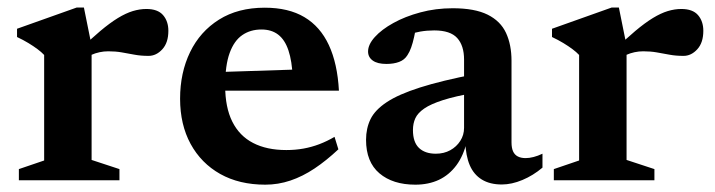

<svg xmlns="http://www.w3.org/2000/svg" viewBox="-20 -492 1952 524"><path d="M379.5 -467.5Q410.5 -467.5 425 -450.8Q439.5 -434 439.5 -408Q439.5 -375.5 423 -357.5Q406.5 -339.5 385.5 -339.5Q364 -339.5 346.8 -342.8Q329.5 -346 312.5 -349Q295.5 -352 275.5 -352Q263.5 -352 251.8 -349.5Q240 -347 228.8 -342Q217.5 -337 206 -328.5L193 -352Q227 -385 253.5 -407.2Q280 -429.5 301.8 -442.8Q323.5 -456 342.5 -461.8Q361.5 -467.5 379.5 -467.5ZM230 -367.5V-55.5L306 -30.5V0H31.5V-30.5L100.5 -54V-342Q93 -350 82.2 -358Q71.5 -366 57.5 -374.5Q43.5 -383 26.5 -391V-413.5L189.5 -471.5H209Z M702.5 -471Q767.5 -471 810.8 -445.2Q854 -419.5 877.5 -369Q901 -318.5 905 -244.5H565V-295L827 -303.5L779 -279.5Q777 -325.5 767.2 -354.5Q757.5 -383.5 739.2 -397.5Q721 -411.5 693.5 -411.5Q663.5 -411.5 641.2 -396.2Q619 -381 606.8 -347.5Q594.5 -314 594.5 -258Q594.5 -199 614 -160Q633.5 -121 670.8 -101.8Q708 -82.5 761.5 -82.5Q786 -82.5 808.2 -86.5Q830.5 -90.5 851.5 -98.5Q872.5 -106.5 893 -118.5L903.5 -84.5Q871 -54 838.5 -32.2Q806 -10.5 772.5 0.8Q739 12 704 12Q633 12 581 -17.2Q529 -46.5 500.2 -99.2Q471.5 -152 471.5 -222.5Q471.5 -293.5 498.8 -349.8Q526 -406 577.8 -438.5Q629.5 -471 702.5 -471Z M1278 -290 1276.5 -239Q1222.5 -229.5 1189 -218.8Q1155.5 -208 1137.8 -195.8Q1120 -183.5 1113.5 -169.2Q1107 -155 1107 -137Q1107 -104 1123.5 -88.2Q1140 -72.5 1169.5 -72.5Q1191.5 -72.5 1208.8 -82Q1226 -91.5 1236.2 -107.5Q1246.5 -123.5 1246.5 -143V-329.5Q1246.5 -367.5 1227.8 -388.2Q1209 -409 1165 -409Q1145 -409 1126.8 -405.8Q1108.5 -402.5 1093 -397L1117.5 -430.5Q1114 -408 1110.2 -391.2Q1106.5 -374.5 1102.2 -362.5Q1098 -350.5 1092 -341.5Q1084 -328.5 1069.2 -323Q1054.5 -317.5 1034.5 -317.5Q1010 -317.5 997.2 -326.8Q984.5 -336 984.5 -351.5Q984.5 -370.5 1003 -391Q1021.5 -411.5 1053.5 -429.2Q1085.5 -447 1127.2 -458.2Q1169 -469.5 1215.5 -469.5Q1275.5 -469.5 1310.8 -452Q1346 -434.5 1361 -402.2Q1376 -370 1376 -326V-103.5Q1376 -88.5 1380.2 -79Q1384.5 -69.5 1393.2 -65Q1402 -60.5 1414.5 -60.5Q1424.5 -60.5 1436.2 -63.5Q1448 -66.5 1460.5 -72.5V-34.5Q1435 -13 1405.8 -0.8Q1376.5 11.5 1349.5 11.5Q1317 11.5 1295 -2Q1273 -15.5 1262 -41.2Q1251 -67 1250 -104.5L1254.5 -107.5Q1245.5 -68 1225.8 -41.2Q1206 -14.5 1177.8 -1.2Q1149.5 12 1113.5 12Q1052 12 1015.5 -19Q979 -50 979 -110.5Q979 -141.5 991.2 -166.8Q1003.5 -192 1035.5 -213.2Q1067.5 -234.5 1126.2 -253.2Q1185 -272 1278 -290Z M1839.5 -467.5Q1870.5 -467.5 1885 -450.8Q1899.5 -434 1899.5 -408Q1899.5 -375.5 1883 -357.5Q1866.5 -339.5 1845.5 -339.5Q1824 -339.5 1806.8 -342.8Q1789.5 -346 1772.5 -349Q1755.5 -352 1735.5 -352Q1723.5 -352 1711.8 -349.5Q1700 -347 1688.8 -342Q1677.5 -337 1666 -328.5L1653 -352Q1687 -385 1713.5 -407.2Q1740 -429.5 1761.8 -442.8Q1783.5 -456 1802.5 -461.8Q1821.5 -467.5 1839.5 -467.5ZM1690 -367.5V-55.5L1766 -30.5V0H1491.5V-30.5L1560.5 -54V-342Q1553 -350 1542.2 -358Q1531.5 -366 1517.5 -374.5Q1503.5 -383 1486.5 -391V-413.5L1649.5 -471.5H1669Z"/></svg>

Font: Newsreader SemiBold
Style: Regular
Weight: 600
Designer: Hugues Gentile
Foundry: Production Type
Version: Version 1.003